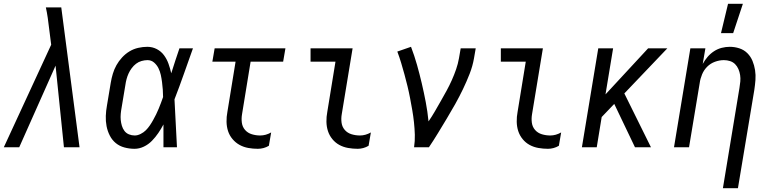

<svg xmlns="http://www.w3.org/2000/svg" viewBox="-34 -774 4054 1009"><path d="M-14 0 235 -539 224 -625Q221 -652 217 -680Q213 -708 207 -735H288L384 0H302L258 -429L67 0Z M673 8Q646 8 620 1Q594 -6 574.5 -22Q555 -38 543 -61.5Q531 -85 526 -111Q521 -137 522 -164.5Q523 -192 528 -219L548 -339Q552 -363 559 -386.5Q566 -410 578 -431.5Q590 -453 607.5 -472Q625 -491 646.5 -504Q668 -517 692.5 -522.5Q717 -528 740 -528Q767 -528 790 -516Q813 -504 828 -483.5Q843 -463 851.5 -439Q860 -415 866 -389L867 -392Q877 -424 887.5 -456Q898 -488 909 -520H980Q956 -453 932.5 -386Q909 -319 883 -252Q887 -189 889.5 -126Q892 -63 896 0H825Q825 -30 825 -60Q825 -90 825 -120Q813 -97 798 -75Q783 -53 764.5 -34Q746 -15 722 -3.5Q698 8 673 8ZM674 -62Q689 -62 705 -70Q721 -78 732.5 -89.5Q744 -101 753.5 -115Q763 -129 771 -143.5Q779 -158 786.5 -173Q794 -188 800 -203Q806 -218 812 -233.5Q818 -249 823 -264Q823 -284 821.5 -303.5Q820 -323 817.5 -342.5Q815 -362 811 -380.5Q807 -399 798.5 -416Q790 -433 775.5 -445.5Q761 -458 741 -458Q726 -458 710 -453.5Q694 -449 681 -439Q668 -429 658 -415.5Q648 -402 641.5 -387.5Q635 -373 631 -358Q627 -343 625 -328L605 -208Q602 -192 600.5 -175.5Q599 -159 600.5 -143.5Q602 -128 606.5 -113Q611 -98 620 -86Q629 -74 643.5 -68Q658 -62 674 -62Z M1321 8Q1295 8 1270.5 3.5Q1246 -1 1225 -12.5Q1204 -24 1188 -43Q1172 -62 1164.5 -85Q1157 -108 1156.5 -134Q1156 -160 1161 -186L1204 -450H1082L1094 -520H1466L1454 -450H1283L1238 -174Q1234 -151 1237 -129Q1240 -107 1254 -91Q1268 -75 1289.5 -68.5Q1311 -62 1333 -62Q1348 -62 1362.5 -66Q1377 -70 1391 -78L1379 -8Q1366 0 1351 4Q1336 8 1321 8Z M1846 8Q1820 8 1795 3.5Q1770 -1 1749 -12.5Q1728 -24 1712.5 -43Q1697 -62 1689.5 -85Q1682 -108 1681.5 -134Q1681 -160 1686 -186L1729 -450H1598V-520H1819L1762 -174Q1758 -151 1761 -129Q1764 -107 1778 -91Q1792 -75 1813.5 -68.5Q1835 -62 1858 -62Q1872 -62 1886.5 -66Q1901 -70 1915 -78L1903 -8Q1890 0 1875 4Q1860 8 1846 8Z M2142 0Q2147 -33 2146 -66Q2145 -99 2141.5 -131.5Q2138 -164 2132.5 -195.5Q2127 -227 2121 -258.5Q2115 -290 2107.5 -321Q2100 -352 2091.5 -383Q2083 -414 2074 -444Q2065 -474 2054 -503L2126 -528Q2144 -481 2157.5 -433Q2171 -385 2182.5 -336Q2194 -287 2203.5 -237Q2213 -187 2218 -136Q2236 -162 2251.5 -189Q2267 -216 2282.5 -243Q2298 -270 2313 -297.5Q2328 -325 2340.5 -353Q2353 -381 2363 -410Q2373 -439 2378 -468L2387 -520H2466L2457 -468Q2450 -427 2434 -386Q2418 -345 2399 -305.5Q2380 -266 2358.5 -227.5Q2337 -189 2314 -151Q2291 -113 2268 -75Q2245 -37 2220 0Z M2846 8Q2820 8 2795 3.5Q2770 -1 2749 -12.5Q2728 -24 2712.5 -43Q2697 -62 2689.5 -85Q2682 -108 2681.5 -134Q2681 -160 2686 -186L2729 -450H2598V-520H2819L2762 -174Q2758 -151 2761 -129Q2764 -107 2778 -91Q2792 -75 2813.5 -68.5Q2835 -62 2858 -62Q2872 -62 2886.5 -66Q2901 -70 2915 -78L2903 -8Q2890 0 2875 4Q2860 8 2846 8Z M3303 0 3194 -228 3128 -159 3102 0H3024L3110 -520H3188L3148 -278L3372 -520H3473L3247 -283L3387 0Z M3765 215 3852 -312Q3855 -329 3856.5 -346Q3858 -363 3855.5 -379.5Q3853 -396 3846.5 -411Q3840 -426 3829 -437Q3818 -448 3802.5 -453Q3787 -458 3770 -458Q3747 -458 3723.5 -449.5Q3700 -441 3682.5 -423.5Q3665 -406 3655.5 -383Q3646 -360 3643 -337L3587 0H3508L3594 -520H3673L3659 -438Q3670 -458 3684.5 -475Q3699 -492 3718 -504.5Q3737 -517 3758.5 -522.5Q3780 -528 3801 -528Q3827 -528 3851.5 -520Q3876 -512 3893.5 -494.5Q3911 -477 3920.5 -454Q3930 -431 3934 -405.5Q3938 -380 3936 -353.5Q3934 -327 3930 -301L3844 215ZM3755 -600 3792 -754H3870L3819 -600Z"/></svg>

Font: Iosevka Oblique
Style: Regular
Weight: 400
Italic angle: -9°
Monospace: yes
Designer: Belleve Invis
Foundry: Belleve Invis
Version: Version 32.5.0; ttfautohint (v1.8.4)